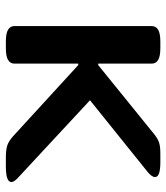

<svg xmlns="http://www.w3.org/2000/svg" viewBox="24 -589 567 655"><g transform="rotate(90 307.5 -261.5)"><path d="M122 2Q94 2 81.5 -5.5Q69 -13 69 -27V-496Q69 -510 81.5 -517.5Q94 -525 122 -525H144Q172 -525 184.5 -517.5Q197 -510 197 -496V-313H202L439 -505Q453 -516 466 -520.5Q479 -525 504 -525H534Q584 -525 584 -507Q584 -496 567 -482L322 -285L589 -37Q601 -25 601 -17Q601 2 548 2H517Q488 2 473 -4Q458 -10 440 -27L202 -245H197V-27Q197 -13 184.5 -5.5Q172 2 144 2Z"/></g></svg>

Font: Asap Expanded SemiBold
Style: Regular
Weight: 600
Width: 7
Designer: Pablo Cosgaya
Foundry: Omnibus-Type
Version: Version 3.001; ttfautohint (v1.8.4.7-5d5b)